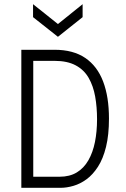

<svg xmlns="http://www.w3.org/2000/svg" viewBox="-20 -898 602 918"><path d="M121 0V-53H265Q313 -53 347 -73.5Q381 -94 402.5 -131.5Q424 -169 434 -219Q444 -269 444 -328Q444 -386 435 -436.5Q426 -487 404 -525.5Q382 -564 342 -585.5Q302 -607 241 -607H121V-660H241Q330 -660 387.5 -621Q445 -582 473 -508.5Q501 -435 501 -331Q501 -253 487 -196Q473 -139 448.5 -101Q424 -63 394 -41Q364 -19 331.5 -9.5Q299 0 270 0ZM82 0V-660H139V0ZM138 -878 257 -783 375 -878V-816L257 -722L138 -816Z"/></svg>

Font: Bricolage Grotesque SemiCondensed ExtraLight
Style: Regular
Weight: 250
Width: 4
Designer: Mathieu Triay
Foundry: Atelier Triay
Version: Version 1.000;gftools[0.9.30]